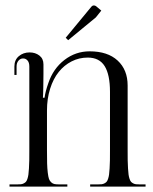

<svg xmlns="http://www.w3.org/2000/svg" viewBox="-20 -687 562 707"><path d="M15 0ZM231 -539 222 -548 317 -663Q321 -667 325 -667Q330.5 -667 334 -664L353 -648L333 -623ZM15 0V-8H44Q52 -8 57.4 -8.6Q62.8 -9.2 67.8 -11.9Q72.8 -14.5 75.6 -17.8Q78.5 -21 81 -28.5Q83.5 -36 84.6 -44.2Q85.8 -52.5 86.6 -66.9Q87.5 -81.2 87.8 -96.5Q88 -111.8 88 -135V-442Q88 -456.8 81.4 -464.2Q74.8 -471.8 65 -471.8Q55 -471.8 48 -463.6Q41 -455.5 41 -442V-411H33V-442Q33 -466.5 49.4 -480.2Q65.8 -494 89 -494Q110 -494 125 -482.5Q140 -471 140 -450V-414Q140 -400.5 139.4 -366.4Q138.8 -332.2 138 -327H144Q147.2 -350.5 158 -381Q176 -434.5 217.2 -466.2Q258.5 -498 310 -498Q376.5 -498 413.2 -464Q450 -430 450 -372V-135Q450 -111.8 450.2 -96.5Q450.5 -81.2 451.4 -66.9Q452.2 -52.5 453.4 -44.2Q454.5 -36 457 -28.5Q459.5 -21 462.4 -17.8Q465.2 -14.5 470.2 -11.9Q475.2 -9.2 480.6 -8.6Q486 -8 494 -8H516V0H312V-8H341Q349 -8 354.4 -8.6Q359.8 -9.2 364.8 -11.9Q369.8 -14.5 372.6 -17.8Q375.5 -21 378 -28.5Q380.5 -36 381.6 -44.2Q382.8 -52.5 383.6 -66.9Q384.5 -81.2 384.8 -96.5Q385 -111.8 385 -135V-349Q385 -412 365.4 -443.5Q345.8 -475 303 -475Q271.2 -475 243.8 -461Q216.2 -447 196.1 -421.9Q176 -396.8 164.5 -360.1Q153 -323.5 153 -280V-135Q153 -104.2 153.5 -85.5Q154 -66.8 155.9 -51.1Q157.8 -35.5 160.4 -28.1Q163 -20.8 168.6 -15.6Q174.2 -10.5 180.8 -9.2Q187.2 -8 198 -8H228V0Z"/></svg>

Font: FogtwoNo5
Style: Regular
Weight: 400
Designer: gluk (gluksza@wp.pl)
Foundry: gluk (gluksza@wp.pl)
Version: Version 0.87